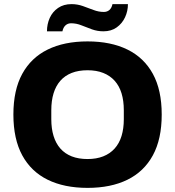

<svg xmlns="http://www.w3.org/2000/svg" viewBox="-20 -900 850 932"><path d="M405 12Q292 12 211.5 -27.5Q131 -67 88 -146Q45 -225 45 -344Q45 -463 88 -541.5Q131 -620 211.5 -659.5Q292 -699 405 -699Q518 -699 598.5 -659.5Q679 -620 722 -541.5Q765 -463 765 -344Q765 -225 722 -146Q679 -67 598.5 -27.5Q518 12 405 12ZM405 -128Q448 -128 481 -141Q514 -154 536.5 -179Q559 -204 570 -240Q581 -276 581 -321V-365Q581 -411 570 -447Q559 -483 536.5 -508Q514 -533 481 -546Q448 -559 405 -559Q361 -559 328 -546Q295 -533 273 -508Q251 -483 240 -447Q229 -411 229 -365V-321Q229 -276 240 -240Q251 -204 273 -179Q295 -154 328 -141Q361 -128 405 -128ZM208 -748Q208 -783 221.5 -813Q235 -843 262 -861.5Q289 -880 327 -880Q356 -880 382.5 -870.5Q409 -861 434 -851.5Q459 -842 484 -842Q500 -842 511 -851.5Q522 -861 526 -880H601Q601 -846 587 -816Q573 -786 546.5 -767Q520 -748 482 -748Q453 -748 426.5 -757.5Q400 -767 375.5 -777Q351 -787 325 -787Q309 -787 298 -777Q287 -767 283 -748Z"/></svg>

Font: Archivo SemiBold ExtraBold
Style: Regular
Weight: 800
Version: Version 2.001